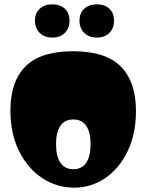

<svg xmlns="http://www.w3.org/2000/svg" viewBox="-20 -850 674 884"><path d="M322 14Q241 14 174.5 -30Q108 -74 68 -154Q28 -234 28 -341Q28 -475 97.5 -544.5Q167 -614 316 -614Q467 -614 536.5 -543.5Q606 -473 606 -339Q606 -233 567.5 -153.5Q529 -74 464.5 -30Q400 14 322 14ZM318 -71Q357 -71 377 -101Q397 -131 397 -187Q397 -241 377 -270.5Q357 -300 318 -300Q278 -300 258 -270.5Q238 -241 238 -187Q238 -131 258 -101Q278 -71 318 -71ZM426 -677Q390 -677 368 -698.5Q346 -720 346 -755Q346 -790 368 -810Q390 -830 426 -830Q462 -830 483.5 -810Q505 -790 505 -755Q505 -720 483.5 -698.5Q462 -677 426 -677ZM221 -677Q185 -677 163 -698.5Q141 -720 141 -755Q141 -790 163 -810Q185 -830 221 -830Q257 -830 278.5 -810Q300 -790 300 -755Q300 -720 278.5 -698.5Q257 -677 221 -677Z"/></svg>

Font: Matemasie
Style: Regular
Weight: 400
Designer: Adam Yeo
Version: Version 1.001; ttfautohint (v1.8.4.7-5d5b)